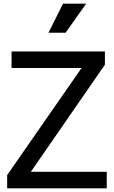

<svg xmlns="http://www.w3.org/2000/svg" viewBox="-20 -1025 620 1045"><path d="M19 0H561V-90H148L551 -673V-745H43V-655H424L19 -72ZM244 -847H337L449 -1005H323Z"/></svg>

Font: Mluvka Medium
Style: Regular
Weight: 500
Designer: Modified by Jiří Krblich, Original typeface by Gumpita Rahayu
Foundry: Gumpita Rahayu & Jiří Krblich
Version: Version 2.000;Glyphs 3.1.1 (3134)